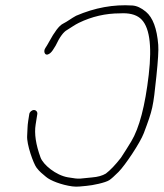

<svg xmlns="http://www.w3.org/2000/svg" viewBox="-20 -679 613 719"><path d="M107.1 -267C115 -267 121 -259.9 119.7 -252L113.4 -212.1C108 -178.3 114.2 -137.4 131.8 -89.3C141.7 -62 189.5 -22.6 234.2 -15C284.2 -6.4 274.9 -10.6 324.8 -14.6C346.1 -16.3 363.3 -21.1 376.4 -29C392.9 -41.5 411.7 -61.1 432.7 -88C445.9 -108 458.8 -128.5 471.4 -149.3C501.6 -199.4 523.5 -282.7 537 -399.2C550.1 -511.9 539.3 -582.5 504.6 -611C487.5 -625 462.4 -631 429.4 -629C375.6 -629 324.2 -617.2 275.3 -593.5C260.7 -586.5 245 -575.1 231.6 -567C217.8 -559.8 203.4 -540.1 188.3 -508L177.6 -491C171.9 -482.5 165.7 -477.1 158.7 -474.9C147.6 -471.4 141.4 -487.2 150.2 -499.7C153.8 -504.9 158.2 -512.3 163.5 -522C184.3 -560.3 201.5 -582.9 215.1 -589.8C234 -599.4 246.7 -610.2 265 -620C335.1 -650.2 405.3 -663 475.7 -658.4C491.9 -657.4 508.8 -649.6 526.4 -635C552.4 -613.4 567.8 -572 572.6 -510.8C574.2 -491.3 571.8 -452.1 565.6 -393.1C553.4 -277.2 552.4 -270.3 518.6 -180.6C505 -144.3 448.5 -59.8 423.9 -35.2C408.4 -19.7 397 -9.5 389.5 -4.5C375 5.2 326.3 15.3 304.1 17C285.8 18.4 270.2 21.6 250.8 19C210.4 13.5 168.6 -2.5 152.2 -16.8C137.4 -29.6 129.5 -34.5 116.9 -51C105.3 -66.1 79.3 -138.6 81.7 -170.5C83.5 -195.2 82.3 -205.2 85.6 -226L89.7 -252C91 -259.9 99.2 -267 107.1 -267Z"/></svg>

Font: MewTooHand
Style: ReversedIta
Weight: 400
Designer: Mew Too, Robert Jablonski
Version: Version 0.77